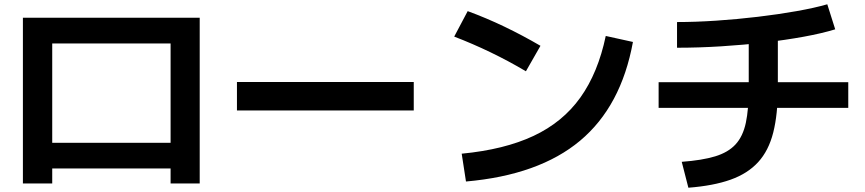

<svg xmlns="http://www.w3.org/2000/svg" viewBox="-20 -810 4040 897"><path d="M87 47V-727H913V47H777V-23H224V47ZM224 -143H777V-607H224Z M1087 -294V-427H1913V-294Z M2137 -92Q2336 -111 2472.5 -175Q2609 -239 2691.5 -354.5Q2774 -470 2810 -642L2937 -614Q2882 -313 2690 -152.5Q2498 8 2157 38ZM2437 -477Q2356 -525 2272 -565.5Q2188 -606 2102 -639L2165 -758Q2252 -726 2336.5 -685.5Q2421 -645 2505 -596Z M3165 -54Q3260 -61 3321 -79.5Q3382 -98 3416.5 -135.5Q3451 -173 3464.5 -236.5Q3478 -300 3478 -397V-680H3614V-397Q3614 -276 3592.5 -191Q3571 -106 3522 -52.5Q3473 1 3393 29.5Q3313 58 3196 67ZM3057 -306V-426H3943V-306ZM3143 -707Q3229 -707 3326.5 -713.5Q3424 -720 3520.5 -731.5Q3617 -743 3701.5 -758Q3786 -773 3845 -790L3882 -673Q3820 -654 3735 -638.5Q3650 -623 3551.5 -611.5Q3453 -600 3348.5 -593.5Q3244 -587 3143 -587Z"/></svg>

Font: M PLUS 1 Code
Style: Regular
Weight: 400
Designer: Coji Morishita
Foundry: UNDERFOREST DESIGN
Version: Version 1.005